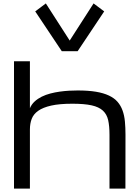

<svg xmlns="http://www.w3.org/2000/svg" viewBox="-20 -1111 822 1131"><path d="M390.6 -872.1 250 -1090.8 187.5 -1043.9 343.8 -809.6H437.5L593.8 -1043.9L531.2 -1090.8ZM625 0V-317.4Q625 -368.2 617.2 -403.1Q609.4 -438 585.9 -459.5Q562.5 -481 519.5 -490.5Q476.6 -500 406.2 -500Q330.1 -500 281.5 -489Q232.9 -478 205.1 -458.3Q177.2 -438.5 166.7 -410.6Q156.2 -382.8 156.2 -348.6V0H62.5V-750H156.2V-473.6Q166 -496.6 184.1 -513.2Q202.1 -529.8 225.8 -541.5Q249.5 -553.2 276.9 -560.3Q304.2 -567.4 332.3 -571.3Q360.4 -575.2 387.5 -576.7Q414.6 -578.1 437.5 -578.1Q500 -578.1 545.2 -570.6Q590.3 -563 621.8 -548.1Q653.3 -533.2 672.4 -511.2Q691.4 -489.3 701.9 -460.2Q712.4 -431.2 715.8 -395.3Q719.2 -359.4 719.2 -317.4L718.8 0Z"/></svg>

Font: Michroma
Style: Regular
Weight: 400
Version: Version 1.000